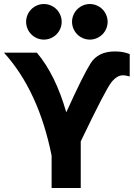

<svg xmlns="http://www.w3.org/2000/svg" viewBox="-20 -939 671 959"><path d="M311 -377.9Q395.5 -564.5 432.9 -623.3Q470.2 -682.1 554.2 -682.1Q595.7 -682.1 627.9 -668.9V-557.1Q606.4 -563 594.2 -563Q564.9 -563 536.9 -528.8Q508.8 -494.6 383.3 -232.9V0H237.8V-161.6Q172.9 -484.9 0 -675.8H164.1Q257.3 -565.9 311 -377.9ZM199.2 -741.2Q181.6 -741.2 165.3 -748Q148.9 -754.9 136.5 -767.3Q124 -779.8 117.2 -796.1Q110.4 -812.5 110.4 -830.1Q110.4 -847.7 117.2 -864Q124 -880.4 136.5 -892.8Q148.9 -905.3 165.3 -912.1Q181.6 -918.9 199.2 -918.9Q216.8 -918.9 233.2 -912.1Q249.5 -905.3 262 -892.8Q274.4 -880.4 281.2 -864Q288.1 -847.7 288.1 -830.1Q288.1 -812.5 281.2 -796.1Q274.4 -779.8 262 -767.3Q249.5 -754.9 233.2 -748Q216.8 -741.2 199.2 -741.2ZM428.7 -741.2Q411.1 -741.2 394.8 -748Q378.4 -754.9 366 -767.3Q353.5 -779.8 346.7 -796.1Q339.8 -812.5 339.8 -830.1Q339.8 -847.7 346.7 -864Q353.5 -880.4 366 -892.8Q378.4 -905.3 394.8 -912.1Q411.1 -918.9 428.7 -918.9Q446.3 -918.9 462.6 -912.1Q479 -905.3 491.5 -892.8Q503.9 -880.4 510.7 -864Q517.6 -847.7 517.6 -830.1Q517.6 -812.5 510.7 -796.1Q503.9 -779.8 491.5 -767.3Q479 -754.9 462.6 -748Q446.3 -741.2 428.7 -741.2Z"/></svg>

Font: Cadman
Style: Bold
Weight: 700
Designer: Paul James MIller
Foundry: High-Logic / Made with FontCreator
Version: Version 2.114;March 28, 2021;FontCreator 13.0.0.2683 64-bit